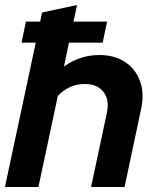

<svg xmlns="http://www.w3.org/2000/svg" viewBox="-22 -750 623 770"><path d="M-2.2 0 121.4 -578.8H64.3L82 -663.3H139.1L146.8 -700L286.9 -729.9L272.6 -663.3H407.5L389.8 -578.8H254.6L234.5 -483.2Q298.8 -529.3 376.2 -529.3Q438.1 -529.3 480.4 -500.9Q522.6 -472.5 540 -423.3Q557.4 -374.2 543.6 -311.3L477.5 0H343.3L406.7 -298Q417.4 -349.8 393 -381.5Q368.6 -413.1 318.6 -413.1Q286.9 -413.1 259.7 -401.2Q232.5 -389.3 209.9 -365.3L132.1 0Z"/></svg>

Font: Red Hat Display
Style: Italic
Weight: 300
Italic angle: -12°
Designer: Pentagram, MCKL
Foundry: Pentagram, MCKL
Version: Version 1.023